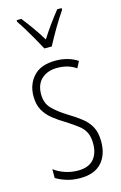

<svg xmlns="http://www.w3.org/2000/svg" viewBox="-119 -816 556 879"><g transform="rotate(-15 158.5 -377.0)"><path d="M284 -127Q284 -64 250 -27Q216 10 149 10Q112 10 83 0.5Q54 -9 35 -21V-63Q57 -46 86.5 -36Q116 -26 148 -26Q197 -26 221.5 -53Q246 -80 246 -128Q246 -160 235.5 -181Q225 -202 204.5 -217.5Q184 -233 155 -252Q121 -272 94.5 -293Q68 -314 53 -341Q38 -368 38 -408Q38 -463 72.5 -501Q107 -539 177 -539Q237 -539 281 -510L265 -479Q228 -505 176 -505Q130 -505 102 -479.5Q74 -454 74 -407Q74 -366 97.5 -340.5Q121 -315 169 -285Q202 -265 228 -245Q254 -225 269 -197.5Q284 -170 284 -127ZM143 -606Q130 -630 114 -658.5Q98 -687 82 -713Q66 -739 54 -756V-764H76Q95 -740 118 -708Q141 -676 160 -644Q181 -677 200.5 -704Q220 -731 246 -764H267V-756Q245 -724 220.5 -682.5Q196 -641 178 -606Z"/></g></svg>

Font: Noto Sans Myanmar UI ExtraCondensed ExtraLight
Style: Regular
Weight: 200
Width: 2
Designer: Monotype Design Team
Foundry: Monotype Imaging Inc.
Version: Version 2.103; ttfautohint (v1.8.4.7-5d5b)